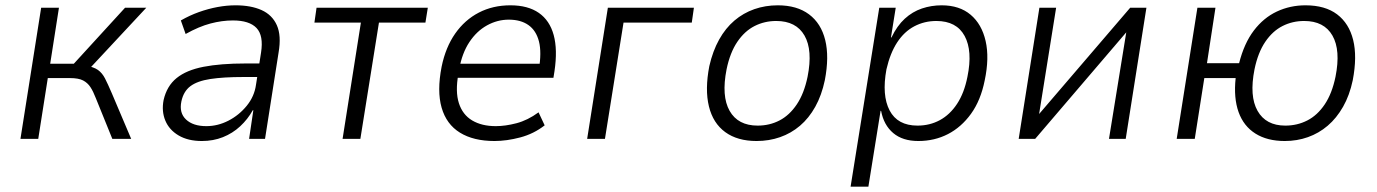

<svg xmlns="http://www.w3.org/2000/svg" viewBox="-20 -523 5184 723"><path d="M57 0 135 -494H202L169 -283H258L451 -494H531L311 -258L302 -276Q333 -271 349 -259.5Q365 -248 375.5 -227.5Q386 -207 401 -172L474 0H403L341 -153Q331 -179 320.5 -195Q310 -211 293 -220Q276 -229 243 -229H160L124 0Z M740 8Q688 8 652.5 -13Q617 -34 602.5 -69Q588 -104 596 -146Q608 -199 645 -229Q682 -259 746.5 -271.5Q811 -284 905 -284H969L961 -233H896Q821 -233 772 -225.5Q723 -218 697 -198.5Q671 -179 663 -141Q654 -98 680.5 -73Q707 -48 757 -48Q800 -48 840 -68.5Q880 -89 909 -124.5Q938 -160 944 -204L963 -325Q973 -389 946 -417.5Q919 -446 857 -446Q816 -446 772.5 -434.5Q729 -423 679 -395L661 -446Q694 -465 729 -477.5Q764 -490 799 -496.5Q834 -503 867 -503Q925 -503 965 -485Q1005 -467 1022.5 -428Q1040 -389 1029 -325L978 0H918L934 -108H932Q913 -74 884.5 -47.5Q856 -21 819.5 -6.5Q783 8 740 8Z M1270 0 1339 -438H1164L1172 -494H1591L1582 -438H1407L1337 0Z M1842 8Q1763 8 1712 -23.5Q1661 -55 1643 -117.5Q1625 -180 1643 -272Q1658 -345 1694 -396.5Q1730 -448 1783 -475.5Q1836 -503 1902 -503Q1968 -503 2009 -474.5Q2050 -446 2065 -391Q2080 -336 2068 -255L2064 -230H1686L1695 -283H2033L2009 -260Q2020 -326 2009.5 -367Q1999 -408 1970 -428.5Q1941 -449 1896 -449Q1853 -449 1814 -427.5Q1775 -406 1747.5 -364.5Q1720 -323 1709 -262L1706 -244Q1694 -178 1708 -134.5Q1722 -91 1758 -69.5Q1794 -48 1847 -48Q1883 -48 1925 -59Q1967 -70 2008 -100L2031 -51Q1990 -19 1939 -5.5Q1888 8 1842 8Z M2191 0 2269 -494H2593L2585 -438H2328L2258 0Z M2829 8Q2757 8 2711 -25.5Q2665 -59 2649.5 -122.5Q2634 -186 2651 -274Q2664 -331 2688 -374Q2712 -417 2745.5 -445.5Q2779 -474 2820.5 -488.5Q2862 -503 2909 -503Q2981 -503 3026.5 -469Q3072 -435 3087.5 -372Q3103 -309 3086 -221Q3074 -164 3050 -121Q3026 -78 2992.5 -49.5Q2959 -21 2917.5 -6.5Q2876 8 2829 8ZM2833 -50Q2878 -50 2915.5 -69.5Q2953 -89 2980.5 -130Q3008 -171 3021 -234Q3041 -334 3009.5 -389Q2978 -444 2903 -444Q2859 -444 2821.5 -425Q2784 -406 2756.5 -365.5Q2729 -325 2716 -262Q2696 -161 2727.5 -105.5Q2759 -50 2833 -50Z M3183 180 3291 -494H3353L3335 -382H3337Q3358 -426 3387 -452.5Q3416 -479 3451.5 -491Q3487 -503 3526 -503Q3593 -503 3635 -467.5Q3677 -432 3691.5 -368.5Q3706 -305 3688 -220Q3673 -145 3636.5 -94.5Q3600 -44 3549.5 -18Q3499 8 3438 8Q3379 8 3343.5 -22Q3308 -52 3298 -105L3296 -106L3250 180ZM3435 -50Q3481 -50 3519 -70.5Q3557 -91 3584 -132Q3611 -173 3623 -234Q3643 -331 3612.5 -387.5Q3582 -444 3506 -444Q3461 -444 3423 -424Q3385 -404 3358.5 -363.5Q3332 -323 3318 -262Q3300 -164 3330 -107Q3360 -50 3435 -50Z M3816 0 3894 -494H3957L3892 -88H3888L4236 -494H4297L4219 0H4156L4222 -407H4226L3878 0Z M4818 8Q4752 8 4707.5 -20Q4663 -48 4644 -101Q4625 -154 4633 -229H4515L4479 0H4411L4489 -494H4557L4525 -285H4646Q4665 -360 4701.5 -408Q4738 -456 4788 -479.5Q4838 -503 4896 -503Q4970 -503 5015 -469Q5060 -435 5075.5 -372.5Q5091 -310 5074 -221Q5062 -164 5037.5 -121Q5013 -78 4979.5 -49.5Q4946 -21 4905 -6.5Q4864 8 4818 8ZM4820 -50Q4865 -50 4903 -69.5Q4941 -89 4968.5 -130Q4996 -171 5009 -234Q5029 -334 4997.5 -389Q4966 -444 4891 -444Q4847 -444 4809.5 -425Q4772 -406 4744.5 -365.5Q4717 -325 4704 -262Q4684 -161 4715.5 -105.5Q4747 -50 4820 -50Z"/></svg>

Font: Nunito Sans 7pt SemiCondensed Light
Style: Italic
Weight: 300
Width: 4
Italic angle: -9°
Designer: Vernon Adams
Foundry: Vernon Adams
Version: Version 3.101;gftools[0.9.27]